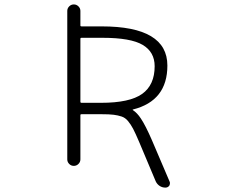

<svg xmlns="http://www.w3.org/2000/svg" viewBox="-20 -774 1040 871"><path d="M349.6 -602.5Q344.7 -602.5 344.7 -597.7V-312.5Q344.7 -307.6 349.6 -307.6H438.5Q568.4 -307.6 625 -348.1Q681.6 -388.7 681.6 -473.6Q681.6 -538.1 627.4 -570.3Q573.2 -602.5 445.3 -602.5ZM285.2 -50.8V-724.6Q285.2 -736.3 293.9 -745.1Q302.7 -753.9 314.9 -753.9Q327.1 -753.9 335.9 -745.1Q344.7 -736.3 344.7 -724.6V-658.2Q344.7 -654.3 349.6 -654.3H441.4Q739.3 -654.3 739.3 -476.6Q739.3 -316.4 583 -277.3Q582 -277.3 582 -275.9Q582 -274.4 583 -274.4Q602.5 -261.7 619.1 -236.3Q640.6 -204.1 668.9 -138.7L749 48.8Q751 52.7 751 56.6Q751 62.5 748 68.4Q741.2 77.1 730.5 77.1Q715.8 77.1 704.1 69.3Q692.4 61.5 686.5 48.8L611.3 -129.9Q594.7 -168.9 584 -189.5Q573.2 -210 560.5 -225.1Q547.9 -240.2 531.2 -245.6Q514.6 -251 495.6 -253.4Q476.6 -255.9 438.5 -255.9H349.6Q344.7 -255.9 344.7 -252V-50.8Q344.7 -39.1 335.9 -30.3Q327.1 -21.5 314.9 -21.5Q302.7 -21.5 293.9 -30.3Q285.2 -39.1 285.2 -50.8Z"/></svg>

Font: Rounded-L Mgen+ 1mn light
Style: Regular
Weight: 200
Designer: [Source Han Sans]
Ryoko NISHIZUKA  (kana & ideographs); Paul D. Hunt (Latin, Greek & Cyrillic); Wenlong ZHANG  (bopomofo
Version: Version 1.059.20150602